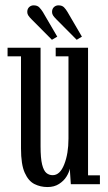

<svg xmlns="http://www.w3.org/2000/svg" viewBox="-20 -706 414 736"><path d="M162 11Q135 11 112 -0.5Q89 -12 74.8 -43.8Q60.5 -75.5 60.5 -137V-490H9V-523H135.5V-145Q135.5 -99 141.5 -75.2Q147.5 -51.5 157.8 -43Q168 -34.5 182 -34.5Q210 -34.5 226.2 -75.8Q242.5 -117 242.5 -174.5V-490H193.5V-523H317.5V-34H363V0H251.5L247.5 -59.5Q245 -45.5 234.8 -29Q224.5 -12.5 206.2 -0.8Q188 11 162 11ZM274 -553.5 196 -632Q188 -640 183.8 -646.2Q179.5 -652.5 179.5 -660Q179.5 -672 186.8 -678.8Q194 -685.5 204 -685.5Q218 -685.5 225.5 -677.8Q233 -670 238.5 -660.5L294 -565.5ZM179 -553.5 101 -632Q93 -640 88.8 -646.2Q84.5 -652.5 84.5 -660Q84.5 -672 91.8 -678.8Q99 -685.5 109 -685.5Q123 -685.5 130.5 -677.8Q138 -670 144 -660.5L199.5 -565.5Z"/></svg>

Font: Imbue 10pt
Style: Regular
Weight: 400
Designer: Tyler Finck
Foundry: Etcetera Type Company
Version: Version 1.102; ttfautohint (v1.8.3)